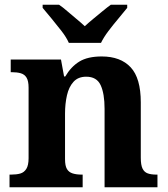

<svg xmlns="http://www.w3.org/2000/svg" viewBox="-20 -786 707 806"><path d="M20 0V-53H26Q49 -53 65 -57.5Q81 -62 90.5 -77Q100 -92 100 -122V-418Q100 -446 91.5 -460Q83 -474 67 -478.5Q51 -483 29 -483H25V-536H236L249 -465H254Q278 -506 313 -527.5Q348 -549 407 -549Q486 -549 528.5 -503.5Q571 -458 571 -356V-124Q571 -93 578.5 -78Q586 -63 600.5 -58Q615 -53 637 -53H641V0H419V-329Q419 -393 402.5 -428.5Q386 -464 342 -464Q308 -464 288.5 -442.5Q269 -421 261 -385.5Q253 -350 253 -309V-118Q253 -90 261 -76.5Q269 -63 285 -58Q301 -53 323 -53H327V0ZM269 -606Q259 -629 238.5 -655.5Q218 -682 196.5 -708Q175 -734 159 -753V-766H228Q243 -756 262 -739.5Q281 -723 301 -706.5Q321 -690 336 -676Q351 -690 371 -706.5Q391 -723 411 -739.5Q431 -756 445 -766H514V-753Q499 -734 477 -708Q455 -682 435 -655.5Q415 -629 404 -606Z"/></svg>

Font: Noto Serif Khmer
Style: Bold
Weight: 700
Version: Version 2.003